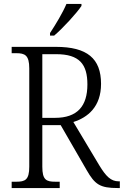

<svg xmlns="http://www.w3.org/2000/svg" viewBox="-20 -951 626 971"><path d="M233 -784V-771H254C300 -810 369 -886 392 -921V-931H316C297 -886 262 -828 233 -784ZM39 0H282V-32H260C214 -32 194 -41 194 -108V-318H287L418 -91C460 -18 485 0 576 0H586V-34H580C541 -34 516 -59 482 -115L351 -334C424 -357 491 -411 491 -527C491 -655 421 -714 263 -714H39V-682H62C106 -682 128 -672 128 -605V-108C128 -41 107 -32 62 -32H39ZM258 -355H194V-677H264C382 -677 422 -626 422 -524C422 -414 371 -355 258 -355Z"/></svg>

Font: Noto Serif Khmer SemiCondensed Light
Style: Regular
Weight: 300
Width: 4
Designer: Danh Hong and the Monotype Design Team
Foundry: Monotype Imaging Inc.
Version: Version 2.004